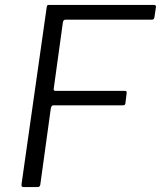

<svg xmlns="http://www.w3.org/2000/svg" viewBox="-20 -762 655 782"><path d="M170 -731Q171 -739 173 -740.5Q175 -742 181 -742H607Q617 -742 615 -732L609 -692Q608 -687 606 -684.5Q604 -682 598 -682H248Q243 -682 240 -679.5Q237 -677 236 -670L199 -402Q198 -397 199.5 -394.5Q201 -392 206 -392H488Q492 -392 494 -390.5Q496 -389 496 -384L491 -343Q491 -338 488.5 -335.5Q486 -333 480 -333H198Q193 -333 191 -330.5Q189 -328 187 -321L144 -9Q142 -3 139.5 -1.5Q137 0 131 0H77Q70 0 68.5 -3Q67 -6 68 -14L170 -731Z"/></svg>

Font: Libre Franklin Light
Style: Italic
Weight: 300
Italic angle: -8°
Designer: Pablo Impallari, Rodrigo Fuenzalida, Nhung Nguyen
Foundry: Impallari Type
Version: Version 3.000